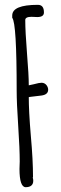

<svg xmlns="http://www.w3.org/2000/svg" viewBox="-20 -776 254 798"><path d="M134.8 -705.1C153.3 -705.1 162.6 -711.4 162.6 -724.1C162.6 -745.1 154.8 -755.9 137.2 -755.9C66.4 -755.9 30.8 -741.2 30.8 -711.4V-702.1C43.5 -686.5 49.3 -585.4 49.3 -399.4C49.3 -366.7 51.3 -316.9 55.7 -252C60.1 -186.5 62 -138.2 62 -105L61 -73.7C61 -23.4 69.8 2 86.9 2C107.4 2 118.2 -7.3 118.2 -24.4C118.2 -28.8 117.7 -33.2 116.2 -37.6L117.2 -41C117.2 -87.9 114.3 -142.6 108.4 -208.5C102.1 -281.2 99.6 -335.9 99.6 -372.1C99.6 -372.6 103 -373 110.8 -374C124 -375.5 138.7 -377 151.9 -378.9C170.4 -381.3 180.2 -389.2 180.2 -403.3C180.2 -415 170.9 -432.1 152.8 -432.1C146.5 -432.1 136.2 -430.2 120.1 -425.8C112.3 -424.3 105.5 -422.4 99.6 -421.4C99.6 -453.1 97.2 -490.7 92.3 -553.2C87.4 -615.2 85 -661.1 85 -692.9C85 -701.7 93.8 -706.1 111.3 -706.1Z"/></svg>

Font: Amatic Mod Bold ONEptTWO
Style: Bold
Weight: 700
Designer: David Occhino Design
Foundry: David Occhino Design
Version: Version 1.2